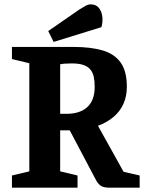

<svg xmlns="http://www.w3.org/2000/svg" viewBox="-20 -864 676 884"><path d="M35 0V-56L115 -75V-573L35 -592V-648H317Q397 -648 452 -632Q507 -616 535.5 -576Q564 -536 564 -465Q564 -420 548 -385Q532 -350 502 -325Q472 -300 431 -285L549 -73L623 -56V0H482Q460 0 447 -7Q434 -14 423 -33L301 -264H257V-75L337 -56V0ZM257 -340H287Q348 -340 382 -371Q416 -402 416 -465Q416 -491 411.5 -511Q407 -531 395.5 -544.5Q384 -558 363.5 -565Q343 -572 311 -572Q295 -572 279.5 -571Q264 -570 257 -568ZM227 -671 202 -721 345 -820Q358 -828 372 -836Q386 -844 397 -844Q422 -844 435 -828Q448 -812 451 -788Q454 -764 447 -739Z"/></svg>

Font: Faustina VF Beta
Style: Regular
Weight: 400
Designer: Alfonso Garcia
Foundry: Omnibus-Type
Version: Version 1.006